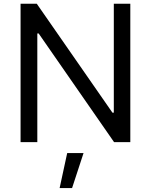

<svg xmlns="http://www.w3.org/2000/svg" viewBox="-20 -747 793 1009"><path d="M664.8 -727.3V0H579.5L183.2 -571H176.1V0H88.1V-727.3H173.3L571 -154.8H578.1V-727.3ZM293.3 241.5 333.1 57.5H419L358.7 241.5Z"/></svg>

Font: Inter Zeller
Style: Regular
Weight: 400
Designer: Rasmus Andersson; Joe Bland
Foundry: zeller
Version: Version 3.015;git-dec3a8cb1